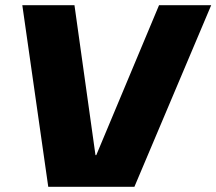

<svg xmlns="http://www.w3.org/2000/svg" viewBox="-20 -720 834 740"><path d="M66 -700H267L348 -122H351L593 -700H794L498 0H166Z"/></svg>

Font: Pathway Extreme 28pt ExtraBold
Style: Italic
Weight: 800
Italic angle: -8°
Designer: Eduardo Rodriguez Tunni
Foundry: Eduardo Rodriguez Tunni
Version: Version 1.001;gftools[0.9.26]